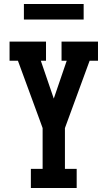

<svg xmlns="http://www.w3.org/2000/svg" viewBox="-20 -944 540 964"><path d="M135 0V-96H194V-301L178 -345L70 -639H28V-735H211V-639H185L250 -449L315 -639H289V-735H472V-639H430L306 -301V-96H365V0ZM100 -846V-924H400V-846Z"/></svg>

Font: Iosevka Gothic
Style: Bold
Weight: 700
Monospace: yes
Designer: Belleve Invis
Foundry: Belleve Invis
Version: Version 15.5.1; ttfautohint (v1.8.4)